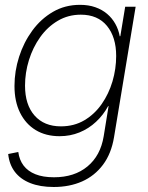

<svg xmlns="http://www.w3.org/2000/svg" viewBox="-20 -557 610 790"><path d="M201.2 212.4Q145 212.4 104.5 196.3Q64 180.2 41 149.9Q18.1 119.6 13.7 76.7L55.2 68.4Q59.6 101.1 77.1 124.3Q94.7 147.5 125.7 159.9Q156.7 172.4 202.1 172.4Q286.1 172.4 339.8 127.9Q393.6 83.5 406.7 3.4L426.8 -120.6L424.8 -120.1Q405.3 -84 375.2 -55.9Q345.2 -27.8 307.1 -12.2Q269 3.4 225.1 3.4Q168.5 3.4 127 -21.7Q85.4 -46.9 62.5 -93.3Q39.6 -139.6 39.6 -203.1Q39.6 -264.2 58.6 -323.5Q77.6 -382.8 113 -431.2Q148.4 -479.5 198 -508.3Q247.6 -537.1 309.1 -537.1Q344.2 -537.1 372.1 -527.3Q399.9 -517.6 420.7 -500Q441.4 -482.4 454.6 -458.7Q467.8 -435.1 472.7 -407.7L475.1 -408.2L495.1 -529.3H538.1L449.2 7.3Q438 75.2 403.8 120.8Q369.6 166.5 317.9 189.5Q266.1 212.4 201.2 212.4ZM230.5 -37.1Q284.7 -37.1 326.9 -62Q369.1 -86.9 398.4 -128.9Q427.7 -170.9 442.9 -222.4Q458 -273.9 458 -326.7Q458 -404.3 420.2 -450.4Q382.3 -496.6 312.5 -496.6Q260.3 -496.6 217.8 -471.4Q175.3 -446.3 145.3 -404.1Q115.2 -361.8 99.1 -309.8Q83 -257.8 83 -204.6Q83 -126 122.3 -81.5Q161.6 -37.1 230.5 -37.1Z"/></svg>

Font: Inter 24pt ExtraLight
Style: Italic
Weight: 250
Italic angle: -9.3988°
Version: Version 4.001;git-66647c0bb